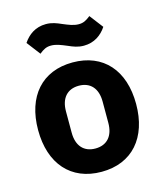

<svg xmlns="http://www.w3.org/2000/svg" viewBox="-113 -834 791 931"><g transform="rotate(-15 282.0 -369.0)"><path d="M357 -601C410 -601 447 -629 471 -665L419 -733C398 -716 383 -708 360 -708C334 -708 311 -718 282 -730C257 -741 235 -750 205 -750C152 -750 115 -722 91 -686L143 -618C164 -635 179 -643 202 -643C228 -643 251 -633 280 -621C305 -610 327 -601 357 -601ZM282 12C436 12 528 -94 528 -263C528 -432 436 -537 282 -537C128 -537 36 -432 36 -263C36 -94 128 12 282 12ZM282 -105C224 -105 190 -143 190 -209V-316C190 -382 224 -420 282 -420C340 -420 374 -382 374 -316V-209C374 -143 340 -105 282 -105Z"/></g></svg>

Font: LVC Sans
Style: Bold
Weight: 700
Designer: Mike Abbink, Paul van der Laan, Pieter van Rosmalen
Foundry: Bold Monday
Version: Version 3.0